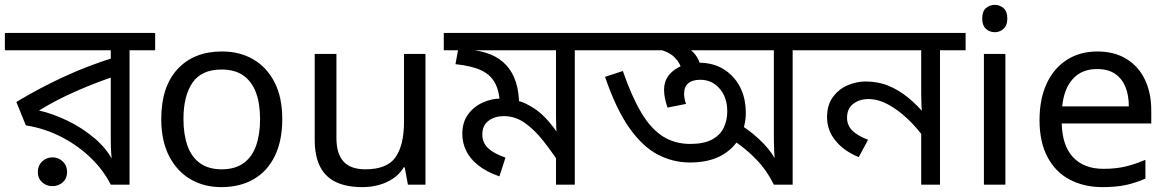

<svg xmlns="http://www.w3.org/2000/svg" viewBox="-30 -757 4790 787"><path d="M606 -622V-551H501V0H424Q394 -60 341.5 -110.5Q289 -161 221 -196Q153 -231 76 -243L37 -339Q133 -397 235.5 -444Q338 -491 447 -524L424 -482V-551H-10V-622ZM424 -474 445 -446Q369 -421 285 -384.5Q201 -348 130 -304Q184 -292 245 -263Q306 -234 358 -190Q410 -146 438 -88H429Q427 -111 425.5 -134Q424 -157 424 -189ZM185 6Q160 6 142.5 -10Q125 -26 125 -52Q125 -78 142.5 -95Q160 -112 185 -112Q210 -112 227.5 -95Q245 -78 245 -52Q245 -26 227.5 -10Q210 6 185 6Z M1127 -269Q1127 -180 1096.5 -117.5Q1066 -55 1010 -22.5Q954 10 877 10Q806 10 750.5 -22.5Q695 -55 663 -117.5Q631 -180 631 -269Q631 -402 698 -474Q765 -546 880 -546Q953 -546 1008.5 -513.5Q1064 -481 1095.5 -419.5Q1127 -358 1127 -269ZM722 -269Q722 -206 738.5 -159.5Q755 -113 790 -88Q825 -63 879 -63Q933 -63 968 -88Q1003 -113 1019.5 -159.5Q1036 -206 1036 -269Q1036 -333 1019 -378Q1002 -423 967.5 -447.5Q933 -472 878 -472Q796 -472 759 -418Q722 -364 722 -269Z M1714 -536V0H1642L1629 -71H1625Q1608 -43 1581 -25Q1554 -7 1522 1.5Q1490 10 1455 10Q1391 10 1347.5 -10.5Q1304 -31 1282 -74Q1260 -117 1260 -185V-536H1349V-191Q1349 -127 1378 -95Q1407 -63 1468 -63Q1557 -63 1591.5 -113Q1626 -163 1626 -257V-536Z M2431 -622V-551H2326V0H2249V-135L2267 -82Q2232 -135 2196.5 -180Q2161 -225 2121.5 -253Q2082 -281 2035 -281Q1998 -281 1972.5 -262Q1947 -243 1947 -205Q1947 -172 1971 -149.5Q1995 -127 2042 -111L2017 -34Q1963 -53 1929.5 -80Q1896 -107 1880.5 -139.5Q1865 -172 1865 -208Q1865 -256 1888.5 -288Q1912 -320 1948.5 -336.5Q1985 -353 2022 -353Q2082 -353 2127.5 -331Q2173 -309 2207.5 -272Q2242 -235 2270 -189L2253 -186Q2251 -209 2250 -232.5Q2249 -256 2249 -281V-551H1789V-622ZM2098 -323Q2098 -317 2097.5 -311Q2097 -305 2096 -299L2020 -322Q2018 -380 2000 -415Q1982 -450 1943 -468.5Q1904 -487 1837 -494L1850 -566L1896 -553Q1944 -549 1981.5 -533.5Q2019 -518 2045 -490Q2071 -462 2084.5 -420.5Q2098 -379 2098 -323Z M3324 -622V-551H3219V0H3142Q3113 -59 3070 -103.5Q3027 -148 2978 -180L3003 -246Q3041 -224 3082 -186Q3123 -148 3145 -109Q3144 -124 3143.5 -137Q3143 -150 3142.5 -164Q3142 -178 3142 -194V-551H2411V-622ZM2797 -91Q2729 -91 2667 -123Q2605 -155 2550.5 -231.5Q2496 -308 2450 -442L2523 -466Q2559 -362 2598.5 -295.5Q2638 -229 2687 -198Q2736 -167 2799 -167Q2854 -167 2887.5 -184.5Q2921 -202 2936 -232.5Q2951 -263 2951 -300Q2951 -358 2919.5 -394Q2888 -430 2841 -430Q2808 -430 2791 -415.5Q2774 -401 2774 -372Q2774 -365 2776 -353Q2778 -341 2782 -331L2706 -316Q2699 -337 2695.5 -354.5Q2692 -372 2692 -388Q2692 -425 2712.5 -450Q2733 -475 2765.5 -487.5Q2798 -500 2834 -500Q2893 -500 2936 -473.5Q2979 -447 3003 -401Q3027 -355 3027 -294Q3027 -240 3002 -193.5Q2977 -147 2926 -119Q2875 -91 2797 -91ZM2765 -465Q2760 -497 2735.5 -521.5Q2711 -546 2664 -556L2688 -601L2733 -589Q2790 -567 2815 -539Q2840 -511 2844 -468Z M3928 -622V-551H3823V0H3746V-243L3762 -187Q3729 -233 3690 -270Q3651 -307 3610 -329Q3569 -351 3530 -351Q3493 -351 3467.5 -331.5Q3442 -312 3442 -274Q3442 -244 3463 -222.5Q3484 -201 3528 -184L3490 -113Q3429 -138 3394.5 -180.5Q3360 -223 3360 -277Q3360 -326 3383.5 -358.5Q3407 -391 3443.5 -407Q3480 -423 3518 -423Q3570 -423 3613 -405Q3656 -387 3693.5 -356Q3731 -325 3765 -284L3751 -280Q3748 -303 3747 -325.5Q3746 -348 3746 -371V-551H3304V-622Z M4091 -536V0H4003V-536ZM4048 -737Q4068 -737 4083.5 -723.5Q4099 -710 4099 -681Q4099 -653 4083.5 -639Q4068 -625 4048 -625Q4026 -625 4011 -639Q3996 -653 3996 -681Q3996 -710 4011 -723.5Q4026 -737 4048 -737Z M4468 -546Q4537 -546 4586.5 -516Q4636 -486 4662.5 -431.5Q4689 -377 4689 -304V-251H4322Q4324 -160 4368.5 -112.5Q4413 -65 4493 -65Q4544 -65 4583.5 -74.5Q4623 -84 4665 -102V-25Q4624 -7 4584 1.5Q4544 10 4489 10Q4413 10 4354.5 -21Q4296 -52 4263.5 -113.5Q4231 -175 4231 -264Q4231 -352 4260.5 -415Q4290 -478 4343.5 -512Q4397 -546 4468 -546ZM4467 -474Q4404 -474 4367.5 -433.5Q4331 -393 4324 -321H4597Q4597 -367 4583 -401Q4569 -435 4540.5 -454.5Q4512 -474 4467 -474Z"/></svg>

Font: bangla25
Style: Book
Weight: 400
Designer: Jelle Bosma - Monotype Design Team
Foundry: Monotype Imaging Inc.
Version: Version 2.003